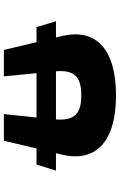

<svg xmlns="http://www.w3.org/2000/svg" viewBox="171 -788 634 1017"><g transform="rotate(-90 488.5 -280.0)"><path d="M364 -301H619C627 -200 586 -167 491 -167C397 -167 356 -200 364 -301ZM798 -301H884L853 -404H773L732 -577H592L609 -404H374L392 -577H251L210 -404H125L93 -301H185L177 -268C136 -92 243 17 491 17C740 17 847 -92 806 -268Z"/></g></svg>

Font: Hussar Milosc
Style: Bold
Weight: 700
Foundry: Cannot Into Space Fonts
Version: Version 1.02